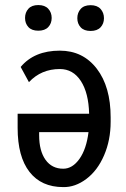

<svg xmlns="http://www.w3.org/2000/svg" viewBox="-20 -742 506 771"><path d="M220.2 -538.6Q313 -538.6 368.7 -466.1Q424.3 -393.6 424.3 -271V-252.9Q424.3 -179.2 397.9 -118.2Q371.6 -57.1 326.7 -23.4Q281.7 10.3 233.9 9.3Q146 9.3 98.4 -51.8Q50.8 -112.8 50.8 -228.5V-285.2H337.9Q335.9 -368.7 304.7 -416.7Q273.4 -464.8 220.2 -464.8Q145.5 -464.8 96.2 -412.1L63 -473.1Q117.7 -538.6 220.2 -538.6ZM233.9 -64.5Q271 -64.5 299.1 -104Q327.1 -143.6 335.4 -211.4H137.2V-198.7Q137.2 -136.2 162.8 -100.3Q188.5 -64.5 233.9 -64.5ZM80.6 -669.9Q80.6 -691.9 94 -706.8Q107.4 -721.7 133.8 -721.7Q160.2 -721.7 173.8 -706.8Q187.5 -691.9 187.5 -669.9Q187.5 -647.9 173.8 -633.3Q160.2 -618.7 133.8 -618.7Q107.4 -618.7 94 -633.3Q80.6 -647.9 80.6 -669.9ZM290.5 -668.9Q290.5 -690.9 304 -706.1Q317.4 -721.2 343.8 -721.2Q370.1 -721.2 383.8 -706.1Q397.5 -690.9 397.5 -668.9Q397.5 -647 383.8 -632.3Q370.1 -617.7 343.8 -617.7Q317.4 -617.7 304 -632.3Q290.5 -647 290.5 -668.9Z"/></svg>

Font: Roboto Condensed
Style: Regular
Weight: 400
Designer: Google
Version: Version 2.001047; 2015